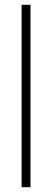

<svg xmlns="http://www.w3.org/2000/svg" viewBox="-20 -780 216 800"><path d="M107 0V-760H70V0Z"/></svg>

Font: Noto Sans Thai ExtCond ExtLt
Style: Regular
Weight: 200
Width: 2
Designer: Monotype Design Team
Foundry: Monotype Imaging Inc.
Version: Version 2.002